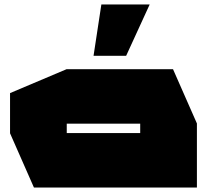

<svg xmlns="http://www.w3.org/2000/svg" viewBox="-20 -840 947 860"><path d="M279 -286V-530H755L862 -287V-286ZM132 0 25 -243V-244H608V0ZM25 -244V-423L278 -530H279V-244ZM608 0V-286H862V0ZM399 -590 434 -820H650V-819L545 -590Z"/></svg>

Font: Foldit Black
Style: Regular
Weight: 900
Version: Version 1.003